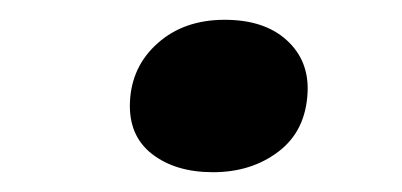

<svg xmlns="http://www.w3.org/2000/svg" viewBox="-20 -551 406 194"><path d="M111.3 -448Q112.9 -484 139.5 -507.5Q166 -531 207 -531Q247 -531 269.6 -510.5Q292.2 -490 290.8 -458Q289.1 -419 261.6 -398Q234.2 -377 195.2 -377Q157.2 -377 133.5 -395.5Q109.8 -414 111.3 -448Z"/></svg>

Font: Literata 7pt Medium
Style: Italic
Weight: 500
Italic angle: -2°
Designer: Latin by Veronika Burian and Jose Scaglione. Greek by Irene Vlachou. Cyrillic by Vera Evstafieva
Foundry: TypeTogether
Version: Version 3.002